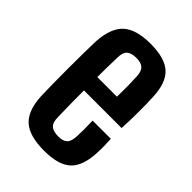

<svg xmlns="http://www.w3.org/2000/svg" viewBox="-186 -691 783 783"><g transform="rotate(45 205.5 -300.0)"><path d="M267 -219H372Q373 -205 373.5 -182Q374 -159 373 -141Q370 -61 333.5 -26.5Q297 8 214 8Q129 8 90.5 -26.5Q52 -61 48 -141Q47 -170 46.5 -211.5Q46 -253 46 -298Q46 -343 46.5 -385Q47 -427 48 -457Q53 -538 91.5 -573Q130 -608 213 -608Q295 -608 332.5 -574Q370 -540 373 -461Q374 -448 374.5 -419Q375 -390 374.5 -353.5Q374 -317 372 -281H155Q155 -244 155.5 -207Q156 -170 157 -130Q157 -99 170.5 -86.5Q184 -74 214 -74Q241 -74 253.5 -86.5Q266 -99 267 -130Q269 -162 267 -219ZM213 -526Q183 -526 170 -513.5Q157 -501 157 -473Q156 -441 155.5 -413.5Q155 -386 155 -358H268Q269 -398 268.5 -429Q268 -460 267 -473Q266 -501 253.5 -513.5Q241 -526 213 -526Z"/></g></svg>

Font: Big Shoulders Display
Style: Bold
Weight: 700
Designer: Patric King
Foundry: XO Type Co
Version: Version 1.000; ttfautohint (v1.8.2)